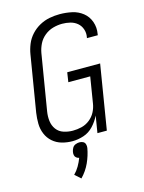

<svg xmlns="http://www.w3.org/2000/svg" viewBox="-141 -825 859 1144"><g transform="rotate(-15 288.0 -253.5)"><path d="M222 8Q256 8 291 -3.5Q326 -15 352 -43Q378 -71 394 -104L377 0H435L500 -397H297L288 -338H423L397 -178Q393 -151 380 -126Q367 -101 344 -83Q321 -65 294 -58.5Q267 -52 240 -52Q211 -52 183.5 -61Q156 -70 139.5 -92.5Q123 -115 119.5 -144Q116 -173 121 -203L178 -548Q183 -576 196 -602.5Q209 -629 233 -648.5Q257 -668 285.5 -676Q314 -684 342 -684Q367 -684 391.5 -678Q416 -672 434.5 -656.5Q453 -641 461 -617Q469 -593 464 -568Q464 -565 463 -563H530Q530 -566 531 -570Q538 -609 525.5 -645Q513 -681 484 -704Q455 -727 418 -735Q381 -743 342 -743Q311 -743 279.5 -737Q248 -731 218.5 -715Q189 -699 166 -674Q143 -649 130.5 -618.5Q118 -588 113 -557L56 -212Q51 -179 51.5 -145.5Q52 -112 64.5 -82Q77 -52 101 -31Q125 -10 156.5 -1Q188 8 222 8ZM215 236Q249 201 268.5 158Q288 115 296 70Q298 58 294.5 46.5Q291 35 281 30Q271 25 259 25Q247 25 234.5 30Q222 35 215.5 46.5Q209 58 207 70Q205 80 207 90Q209 100 216.5 106Q224 112 234 114Q225 138 211.5 161.5Q198 185 179 204Z"/></g></svg>

Font: Iosevka Sparkle Light
Style: Italic
Weight: 300
Italic angle: -9°
Designer: Belleve Invis
Foundry: Belleve Invis
Version: Version 4.5.0; ttfautohint (v1.8.3)